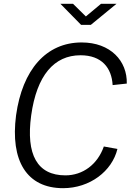

<svg xmlns="http://www.w3.org/2000/svg" viewBox="-20 -974 693 1004"><path d="M407 -752C221 -752 97 -609 64 -371C33 -133 120 10 310 10C450 10 566 -79 594 -195L523 -208C490 -114 413 -57 322 -57C175 -57 115 -165 143 -370C172 -580 263 -685 401 -685C512 -685 564 -619 569 -529L643 -537C646 -655 558 -752 407 -752ZM429 -888 362 -954H296L404 -844H455L589 -954H508Z"/></svg>

Font: Cheyenne Sans Light
Style: Italic
Weight: 300
Italic angle: -8.13011°
Designer: The Public Sans project authors (U.S. Web Design System), Libre Franklin designed by Pablo Impallari and Rodrigo Fuenzal
Foundry: The Cheyenne Sans Project Authors
Version: Version 2.007